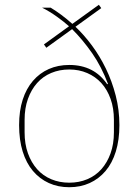

<svg xmlns="http://www.w3.org/2000/svg" viewBox="-20 -772 584 804"><path d="M404 -738 296 -660Q332 -626 365 -581.5Q398 -537 423.5 -484.5Q449 -432 464.5 -372Q480 -312 480 -248Q480 -186 465 -137.5Q450 -89 422 -56Q394 -23 355.5 -5.5Q317 12 270 12Q223 12 184.5 -5.5Q146 -23 118 -56Q90 -89 75 -137.5Q60 -186 60 -248Q60 -308 75 -354.5Q90 -401 118 -433.5Q146 -466 184.5 -483Q223 -500 270 -500Q374 -500 429 -419L432 -421Q405 -493 366 -549Q327 -605 282 -650L174 -572L164 -586L269 -662Q249 -680 218.5 -702Q188 -724 156 -740H192Q215 -726 236.5 -710Q258 -694 283 -672L394 -752ZM270 -7Q311 -7 345.5 -21.5Q380 -36 404.5 -63.5Q429 -91 443 -130Q457 -169 457 -218V-270Q457 -319 443 -358Q429 -397 404.5 -424Q380 -451 345.5 -466Q311 -481 270 -481Q229 -481 194.5 -466.5Q160 -452 135.5 -424.5Q111 -397 97 -358Q83 -319 83 -270V-218Q83 -169 97 -130Q111 -91 135.5 -63.5Q160 -36 194.5 -21.5Q229 -7 270 -7Z"/></svg>

Font: IBM Plex Sans Hebrew Thin
Style: Regular
Weight: 100
Designer: Mike Abbink, Paul van der Laan, Pieter van Rosmalen, Yanek Iontef
Foundry: Bold Monday
Version: Version 1.2